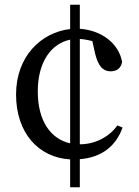

<svg xmlns="http://www.w3.org/2000/svg" viewBox="-20 -743 589 813"><path d="M277 -136C194 -155 140 -231 140 -356C140 -480 196 -558 277 -575ZM477 -212C440 -160 379 -132 318 -132V-578C334 -577 352 -574 371 -569L383 -515C396 -463 416 -441 448 -441C475 -441 492 -454 497 -481C483 -559 410 -615 318 -621V-723H277V-620C154 -606 48 -504 48 -343C48 -181 142 -76 277 -68V50H318V-69C410 -76 471 -124 499 -203Z"/></svg>

Font: Noto Serif CJK JP Medium
Style: Regular
Weight: 500
Designer: Ryoko NISHIZUKA 西塚涼子 (kana & ideographs); Frank Grießhammer (Latin, Greek & Cyrillic); Wenlong ZHANG 张文龙 (bopomofo); San
Foundry: Adobe Systems Incorporated
Version: Version 1.000;PS 1;hotconv 16.6.53;makeotf.lib2.5.65590